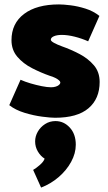

<svg xmlns="http://www.w3.org/2000/svg" viewBox="-20 -522 491 869"><path d="M22 -46Q50 -24 91 -11.5Q132 1 170.5 6Q209 11 229 11Q330 11 380.5 -32Q431 -75 431 -151Q431 -196 405 -226.5Q379 -257 340 -277.5Q301 -298 261 -312Q239 -320 224.5 -328Q210 -336 210 -342Q210 -352 224 -358Q238 -364 260 -364Q286 -364 318 -356Q350 -348 379 -335L430 -450Q402 -472 367 -483Q332 -494 299.5 -498Q267 -502 247 -502Q146 -502 89 -459Q32 -416 32 -340Q32 -296 58.5 -265Q85 -234 125 -213.5Q165 -193 205 -179Q219 -175 230 -169.5Q241 -164 247 -158.5Q253 -153 253 -149Q253 -143 247.5 -138Q242 -133 232.5 -130Q223 -127 211 -127Q194 -127 169 -132Q144 -137 118.5 -144.5Q93 -152 73 -161ZM231 26Q205 26 184 39.5Q163 53 151 74Q139 95 139 118Q139 143 151.5 164Q164 185 182 196Q178 209 161 224Q144 239 130 247L166 327Q210 310 245.5 279.5Q281 249 302 210.5Q323 172 323 133Q323 85 296 55.5Q269 26 231 26Z"/></svg>

Font: Catamaran Black
Style: Regular
Weight: 900
Designer: Pria Ravichandran
Version: Version 2.000